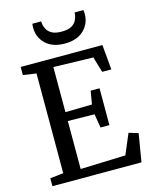

<svg xmlns="http://www.w3.org/2000/svg" viewBox="-140 -1066 914 1156"><g transform="rotate(-15 317.0 -488.0)"><path d="M123 -59V-680.5L41 -692.5V-743H550.5L564.5 -587.5H507.5L478.5 -685L231 -691.5V-410.5L397 -413.5L411 -496H466.5V-266.5H411L397 -352.5L231 -355V-56L512 -65.5L565.5 -192L624 -174.5L595 0H40V-49.5ZM335.5 -810Q259.5 -810 217 -850.5Q174.5 -891 174.5 -952.5Q174.5 -965.5 176.5 -976H231.5Q231.5 -973.5 231.8 -969.2Q232 -965 232.5 -960Q235 -943.5 244.2 -926Q253.5 -908.5 275 -896.5Q296.5 -884.5 335.5 -884.5Q374.5 -884.5 395.8 -896.2Q417 -908 426.2 -925.5Q435.5 -943 438.5 -960Q439 -965 439.2 -969.2Q439.5 -973.5 439.5 -976H494.5Q496.5 -965.5 496.5 -952.5Q496.5 -891.5 454 -850.8Q411.5 -810 335.5 -810Z"/></g></svg>

Font: Merriweather
Style: Regular
Weight: 400
Designer: Eben Sorkin
Foundry: Eben Sorkin
Version: Version 2.100; ttfautohint (v1.7.19-72a1) -l 8 -r 50 -G 200 